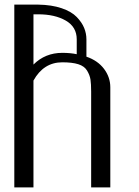

<svg xmlns="http://www.w3.org/2000/svg" viewBox="-20 -812 602 832"><path d="M125 -750V-532.2Q175.8 -583 250 -583Q285.2 -583 312.5 -577.1V-641.6Q312.5 -695.3 265.1 -722.7Q217.8 -750 145.5 -750ZM42 -792H145.5Q204.1 -791 247.1 -776.4Q290 -761.7 312.5 -738.3Q335 -714.8 344.7 -690.9Q354.5 -667 354.5 -641.6V-566.4Q403.3 -549.8 430.7 -513.7Q458 -477.5 458 -433.6V0H375V-415Q375 -448.2 372.1 -467.3Q369.1 -486.3 357.4 -505.9Q345.7 -525.4 319.3 -533.7Q293 -542 250 -542Q168.9 -542 125 -462.9V0H42Z"/></svg>

Font: wanta
Style: Medium
Weight: 500
Version: Version 0.91